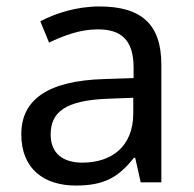

<svg xmlns="http://www.w3.org/2000/svg" viewBox="-20 -565 601 595"><path d="M288 -545C218 -545 152 -524 105 -499L132 -433C176 -454 227 -474 283 -474C353 -474 394 -444 394 -355V-323L303 -320C128 -315 46 -256 46 -149C46 -40 118 10 215 10C305 10 348 -17 395 -76H399L416 0H480V-365C480 -490 418 -545 288 -545ZM314 -259 393 -262V-214C393 -110 325 -61 235 -61C177 -61 137 -88 137 -148C137 -216 180 -254 314 -259Z"/></svg>

Font: Noto Sans Tifinagh Agraw Imazighen
Style: Regular
Weight: 400
Designer: JamraPatel
Foundry: JamraPatel LLC
Version: Version 2.006